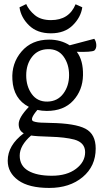

<svg xmlns="http://www.w3.org/2000/svg" viewBox="-20 -699 503 945"><path d="M198 -95 228 -94Q350 -92 400.5 -65.5Q451 -39 451 32Q451 119 387 172.5Q323 226 222.5 226Q122 226 70 188.5Q18 151 18 92Q18 16 97 -43Q72 -56 72 -88.5Q72 -121 122 -173Q46 -212 41 -307Q36 -387 86 -445.5Q136 -504 222 -504Q279 -504 323 -476L444 -508Q453 -496 454 -478Q455 -460 444 -450Q428 -442 358 -444Q390 -402 388.5 -328.5Q387 -255 340.5 -204Q294 -153 210 -153Q187 -153 164 -158Q124 -111 144 -102Q162 -95 198 -95ZM137.5 -419Q109 -382 109 -328Q109 -274 136.5 -236Q164 -198 213.5 -199Q263 -200 291.5 -238Q320 -276 320 -329.5Q320 -383 293 -420.5Q266 -458 216 -457Q166 -456 137.5 -419ZM399 50Q399 3 346 -12Q300 -24 228.5 -26Q157 -28 133 -32Q77 17 77 67Q77 117 119 141.5Q161 166 235 166Q309 166 354 132Q399 98 399 50ZM76 -663 109 -679Q122 -649 151.5 -624.5Q181 -600 231 -600Q320 -600 352 -678L385 -663Q378 -614 338 -574.5Q298 -535 230.5 -535Q163 -535 123 -574Q83 -613 76 -663Z"/></svg>

Font: Karma
Style: Regular
Weight: 400
Designer: Joana Correia
Foundry: Indian Type Foundry
Version: Version 1.202;PS 1.0;hotconv 1.0.78;makeotf.lib2.5.61930; tt